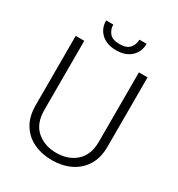

<svg xmlns="http://www.w3.org/2000/svg" viewBox="-206 -1015 1071 1157"><g transform="rotate(30 329.0 -436.5)"><path d="M519.5 -710.9H579.6V-229.5Q579.6 -149.9 545.9 -96.7Q512.2 -43.5 455.6 -16.8Q398.9 9.8 329.6 9.8Q258.8 9.8 202.1 -16.8Q145.5 -43.5 112.5 -96.7Q79.6 -149.9 79.6 -229.5V-710.9H139.2V-229.5Q139.2 -136.7 193.1 -89.1Q247.1 -41.5 329.6 -41.5Q412.6 -41.5 466.1 -89.1Q519.5 -136.7 519.5 -229.5ZM423.8 -883.3H473.6Q473.6 -827.6 436 -792.5Q398.4 -757.3 333 -757.3Q267.6 -757.3 229.7 -792.5Q191.9 -827.6 191.9 -883.3H241.7Q241.7 -849.6 262.2 -824.7Q282.7 -799.8 333 -799.8Q381.8 -799.8 402.8 -825Q423.8 -850.1 423.8 -883.3Z"/></g></svg>

Font: Vazirmatn RD ExtraLight
Style: Regular
Weight: 200
Designer: Saber Rastikerdar
Foundry: Saber Rastikerdar
Version: Version 32.102